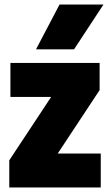

<svg xmlns="http://www.w3.org/2000/svg" viewBox="-20 -828 478 848"><path d="M21 0V-120L206 -400H26V-550H420V-430L235 -150H425V0ZM139 -610 243 -808H437L307 -610Z"/></svg>

Font: Encode Sans Condensed Condensed Black
Style: Regular
Weight: 900
Width: 3
Designer: Multiple Designers
Foundry: Impallari Type
Version: Version 3.000; ttfautohint (v1.8.3) -l 8 -r 50 -G 200 -x 14 